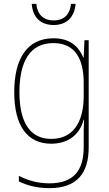

<svg xmlns="http://www.w3.org/2000/svg" viewBox="-20 -737 564 998"><path d="M373 -717H349C344 -666 317 -631 259 -631C203 -631 173 -665 169 -717H145C150 -645 193 -607 259 -607C326 -607 367 -647 373 -717ZM258 -538C120 -538 54 -431 54 -258C54 -79 125 10 246 10C335 10 394 -37 415 -115H417C415 -75 415 -51 415 -15V29C415 148 363 216 237 216C173 216 121 199 78 177V206C120 226 170 241 237 241C383 241 441 160 441 29V-528H419L415 -438H413C390 -493 346 -538 258 -538ZM258 -513C376 -513 415 -422 415 -307V-237C415 -132 380 -15 246 -15C139 -15 81 -97 81 -258C81 -415 134 -513 258 -513Z"/></svg>

Font: Noto Sans Devanagari SemiCondensed Thin
Style: Regular
Weight: 100
Width: 4
Designer: Jelle Bosma - Monotype Design Team
Foundry: Monotype Imaging Inc.
Version: Version 2.004